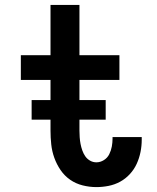

<svg xmlns="http://www.w3.org/2000/svg" viewBox="-20 -755 640 783"><path d="M373 8Q345 8 317 1Q289 -6 266 -22Q243 -38 227 -61.5Q211 -85 201.5 -111.5Q192 -138 189 -166Q186 -194 186 -222V-429H65V-530H186V-735H304V-530H467V-429H304V-222Q304 -209 305 -195Q306 -181 308.5 -168Q311 -155 315.5 -142Q320 -129 327.5 -118Q335 -107 347 -100Q359 -93 373 -93Q389 -93 403.5 -102Q418 -111 425.5 -126Q433 -141 436 -157.5Q439 -174 439 -190Q439 -192 439 -193Q439 -194 439 -196H558Q558 -193 558 -190.5Q558 -188 558 -185Q558 -160 553 -135Q548 -110 537.5 -87Q527 -64 509.5 -45Q492 -26 470 -14Q448 -2 423 3Q398 8 373 8ZM109 -267V-347H411V-267Z"/></svg>

Font: Iosevka Curly Slab Extended
Style: Bold
Weight: 700
Width: 7
Monospace: yes
Designer: Belleve Invis
Foundry: Belleve Invis
Version: Version 11.1.0; ttfautohint (v1.8.3)